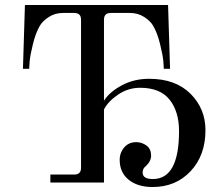

<svg xmlns="http://www.w3.org/2000/svg" viewBox="-20 -732 894 770"><path d="M182 0V-32H278Q305 -32 305 -59V-653Q305 -680 278 -680H232Q201 -680 176 -664Q151 -648 140 -629Q123 -600 112 -555Q101 -510 99 -487Q97 -464 97 -456H72L80 -712H654L662 -456H637Q637 -464 635 -487Q633 -510 622 -555Q611 -600 594 -629Q583 -648 558 -664Q533 -680 502 -680H424Q397 -680 397 -653V-328Q419 -363 468 -389.5Q517 -416 578 -416Q684 -416 744 -356Q804 -296 804 -210Q804 -109 744.5 -45.5Q685 18 592 18Q531 18 495 -12Q460 -41 460 -91Q460 -123 483 -146Q500 -162 526 -162Q549 -162 568 -148Q586 -134 586 -108Q586 -85 564 -65Q552 -56 552 -40Q552 -14 593 -14Q698 -14 698 -206Q698 -285 660 -332.5Q622 -380 542 -380Q494 -380 453.5 -352.5Q413 -325 397 -293V0Z"/></svg>

Font: Old Standard TT
Style: Regular
Weight: 400
Designer: Alexey Kryukov <alexios@thessalonica.org.ru>
Version: Version 1.0